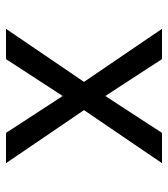

<svg xmlns="http://www.w3.org/2000/svg" viewBox="20 -580 560 640"><g transform="rotate(-90 300.0 -260.0)"><path d="M76 0 253 -260 76 -520H177L300 -331L423 -520H524L347 -260L524 0H423L300 -189L177 0Z"/></g></svg>

Font: Iosevka Aile
Style: Regular
Weight: 400
Designer: Belleve Invis
Foundry: Belleve Invis
Version: Version 28.0.1; ttfautohint (v1.8.4)